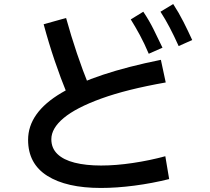

<svg xmlns="http://www.w3.org/2000/svg" viewBox="-20 -867 1040 950"><path d="M798 -94 817 19Q733 40 645 51.5Q557 63 479 63Q309 63 214 3Q119 -57 119 -175Q119 -310 284 -407.5Q449 -505 776 -571L800 -459Q607 -425 481.5 -379.5Q356 -334 295 -283Q234 -232 234 -178Q234 -134 264 -105Q294 -76 349.5 -62Q405 -48 480 -48Q553 -48 637 -60.5Q721 -73 798 -94ZM421 -440 314 -397Q280 -480 250.5 -567Q221 -654 196 -747L307 -778Q332 -688 360.5 -603.5Q389 -519 421 -440ZM864 -639Q841 -690 819.5 -731Q798 -772 774 -809L837 -847Q865 -804 888 -758.5Q911 -713 931 -669ZM716 -601Q694 -653 672 -693.5Q650 -734 627 -771L689 -809Q718 -766 740.5 -720.5Q763 -675 784 -631Z"/></svg>

Font: Murecho Thin Medium
Style: Regular
Weight: 500
Version: Version 1.010